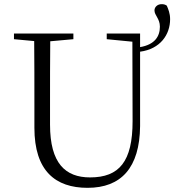

<svg xmlns="http://www.w3.org/2000/svg" viewBox="-20 -886 836 921"><path d="M220 -288V-389C220 -491 220 -591 221 -688L332 -698V-725H47V-698L144 -689C145 -590 145 -490 145 -389V-273C145 -66 246 15 400 15C561 15 650 -81 652 -281V-638C749 -651 796 -720 796 -794C796 -822 787 -843 780 -859C771 -865 764 -866 755 -866C735 -866 721 -852 721 -836C721 -812 747 -797 747 -758C747 -711 722 -672 652 -660V-725H492V-698L615 -686L616 -305C616 -111 552 -35 412 -35C294 -35 220 -102 220 -288Z"/></svg>

Font: Noto Serif CJK HK Light
Style: Regular
Weight: 300
Designer: Ryoko NISHIZUKA 西塚涼子 (kana & ideographs); Frank Grießhammer (Latin, Greek & Cyrillic); Wenlong ZHANG 张文龙 (bopomofo); San
Foundry: Adobe
Version: Version 2.001;hotconv 1.1.0;makeotfexe 2.6.0